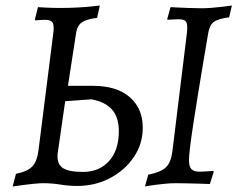

<svg xmlns="http://www.w3.org/2000/svg" viewBox="-20 -666 867 698"><path d="M260 10Q229 10 199.5 5Q170 0 135 0Q125 0 99 2.5Q73 5 26 12L38 -34Q81 -43 98 -61.5Q115 -80 120 -120L173 -540Q178 -572 171.5 -583Q165 -594 145 -594Q141 -594 130.5 -593.5Q120 -593 108 -592L107 -596L118 -640Q174 -636 231.5 -637.5Q289 -639 343 -646L333 -601Q308 -598 292 -592Q276 -586 268 -575.5Q260 -565 257 -548L227 -354H318Q404 -354 451.5 -313Q499 -272 499 -202Q499 -143 466.5 -95Q434 -47 380 -18.5Q326 10 260 10ZM281 -41Q341 -41 376.5 -80.5Q412 -120 412 -189Q412 -240 387 -268Q362 -296 312 -305L217 -298L190 -111Q185 -73 206 -57Q227 -41 281 -41ZM737 -546Q728 -492 718 -433.5Q708 -375 699 -318.5Q690 -262 682.5 -213.5Q675 -165 671 -131.5Q667 -98 667 -85Q667 -60 676 -51Q685 -42 704 -42Q721 -42 738 -43.5Q755 -45 755 -45L757 -41L743 3Q743 3 730 2.5Q717 2 697.5 1.5Q678 1 656.5 0.5Q635 0 618 0Q600 0 580.5 2Q561 4 544.5 6Q528 8 517.5 10Q507 12 507 12L519 -31Q565 -40 583.5 -58Q602 -76 607 -118L659 -542Q663 -574 657.5 -585Q652 -596 630 -596Q620 -596 604.5 -595Q589 -594 589 -594Q589 -595 588.5 -595.5Q588 -596 588 -597L600 -640Q599 -640 619 -639Q639 -638 666.5 -637Q694 -636 713 -636Q730 -636 749 -637.5Q768 -639 784.5 -641Q801 -643 812 -644.5Q823 -646 823 -646L813 -603Q773 -598 757.5 -586.5Q742 -575 737 -546Z"/></svg>

Font: Alegreya
Style: Italic
Weight: 400
Italic angle: -7°
Designer: Juan Pablo del Peral
Foundry: Huerta Tipografica
Version: Version 2.009